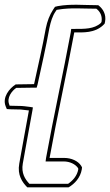

<svg xmlns="http://www.w3.org/2000/svg" viewBox="-78 -680 468 817"><path d="M-54 -228 -49 -216 -35 -215C28 -213 -5 -216 45 -210C32 -136 17 -60 4 16C-5 65 17 96 38 117H214C240 102 264 76 270 41L271 32L267 25C254 5 226 -8 195 -8H133C164 -180 206 -369 238 -542C277 -542 324 -539 360 -572L367 -579L369 -587C375 -619 360 -643 340 -658H332C277 -658 224 -664 168 -654L156 -651L148 -639C133 -616 123 -590 117 -560C103 -481 84 -401 67 -322C61 -322 62 -322 -2 -321H-11C-38 -304 -69 -266 -54 -228ZM-39 -236C-50 -264 -28 -293 -9 -306H-5C59 -307 58 -307 64 -307H78L82 -321C99 -400 118 -481 132 -560C138 -588 145 -612 159 -632L163 -638L169 -639C223 -648 273 -643 329 -643H332C349 -630 358 -611 354 -587L353 -585L351 -582C322 -556 281 -557 240 -557H225L223 -542C191 -369 149 -180 118 -8L116 7H193C220 7 243 19 254 35L255 38V41C250 69 231 89 212 102H47C28 82 12 56 19 16C32 -60 47 -136 60 -210L62 -223L50 -225C1 -231 30 -228 -31 -230H-37Z"/></svg>

Font: Snowfall
Style: BlkOlObl
Weight: 900
Designer: Jasper
Foundry: Cannot Into Space Fonts
Version: Version 0.9